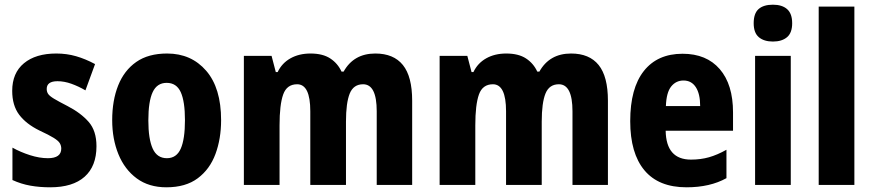

<svg xmlns="http://www.w3.org/2000/svg" viewBox="-20 -788 3719 818"><path d="M391 -165Q391 -80 340.5 -35Q290 10 194 10Q149 10 109.5 3Q70 -4 33 -21V-159Q67 -140 107.5 -127Q148 -114 184 -114Q241 -114 241 -155Q241 -167 235 -177.5Q229 -188 209 -200.5Q189 -213 148 -232Q91 -260 61.5 -299.5Q32 -339 32 -401Q32 -477 82 -518.5Q132 -560 220 -560Q264 -560 304 -548.5Q344 -537 385 -515L344 -403Q315 -420 284.5 -431Q254 -442 225 -442Q179 -442 179 -409Q179 -397 185 -388Q191 -379 210 -367.5Q229 -356 268 -336Q324 -307 357.5 -269Q391 -231 391 -165Z M922 -276Q922 -197 898 -132Q874 -67 822.5 -28.5Q771 10 689 10Q614 10 562.5 -28Q511 -66 484.5 -131Q458 -196 458 -276Q458 -360 483.5 -424Q509 -488 560.5 -524Q612 -560 692 -560Q795 -560 858.5 -486.5Q922 -413 922 -276ZM612 -275Q612 -196 630.5 -155Q649 -114 691 -114Q732 -114 750 -154.5Q768 -195 768 -276Q768 -356 750 -395.5Q732 -435 690 -435Q649 -435 630.5 -395.5Q612 -356 612 -275Z M1579 -560Q1657 -560 1696.5 -511Q1736 -462 1736 -359V0H1585V-314Q1585 -429 1527 -429Q1486 -429 1470 -389.5Q1454 -350 1454 -270V0H1302V-314Q1302 -429 1246 -429Q1202 -429 1186.5 -385.5Q1171 -342 1171 -254V0H1019V-550H1137L1155 -481H1163Q1181 -519 1217.5 -539.5Q1254 -560 1303 -560Q1355 -560 1387 -539Q1419 -518 1435 -483H1444Q1487 -560 1579 -560Z M2413 -560Q2491 -560 2530.5 -511Q2570 -462 2570 -359V0H2419V-314Q2419 -429 2361 -429Q2320 -429 2304 -389.5Q2288 -350 2288 -270V0H2136V-314Q2136 -429 2080 -429Q2036 -429 2020.5 -385.5Q2005 -342 2005 -254V0H1853V-550H1971L1989 -481H1997Q2015 -519 2051.5 -539.5Q2088 -560 2137 -560Q2189 -560 2221 -539Q2253 -518 2269 -483H2278Q2321 -560 2413 -560Z M2888 -559Q2990 -559 3046.5 -493.5Q3103 -428 3103 -309V-231H2816Q2818 -108 2924 -108Q2965 -108 3000.5 -118Q3036 -128 3075 -150V-29Q3005 10 2905 10Q2786 10 2725.5 -62.5Q2665 -135 2665 -272Q2665 -412 2723 -485.5Q2781 -559 2888 -559ZM2892 -445Q2860 -445 2839.5 -419.5Q2819 -394 2817 -336H2963Q2963 -388 2944.5 -416.5Q2926 -445 2892 -445Z M3273 -768Q3312 -768 3333.5 -749Q3355 -730 3355 -689Q3355 -648 3333 -629.5Q3311 -611 3273 -611Q3235 -611 3213 -629.5Q3191 -648 3191 -689Q3191 -731 3212 -749.5Q3233 -768 3273 -768ZM3349 -550V0H3197V-550Z M3620 0H3468V-760H3620Z"/></svg>

Font: Noto Sans Arabic UI Cn XBd
Style: Regular
Weight: 800
Width: 3
Designer: Monotype Design Team, Nadine Chahine and Nizar Qandah
Foundry: Monotype Imaging Inc.
Version: Version 2.010; ttfautohint (v1.8.4.7-5d5b)